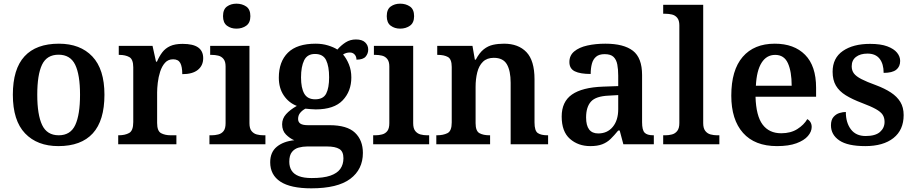

<svg xmlns="http://www.w3.org/2000/svg" viewBox="-20 -786 4985 1046"><path d="M298 10Q183 10 116.5 -59.5Q50 -129 50 -270Q50 -410 113.5 -479Q177 -548 301 -548Q417 -548 483 -478.5Q549 -409 549 -270Q549 -129 485.5 -59.5Q422 10 298 10ZM300 -49Q364 -49 390 -105Q416 -161 416 -270Q416 -379 389.5 -433.5Q363 -488 299 -488Q235 -488 209 -433.5Q183 -379 183 -270Q183 -161 209.5 -105Q236 -49 300 -49Z M624 0V-49H627Q661 -49 683.5 -61.5Q706 -74 706 -121V-419Q706 -463 684.5 -475Q663 -487 630 -487H627V-536H811L830 -450H835Q848 -480 864.5 -501.5Q881 -523 907 -535Q933 -547 975 -547Q1032 -547 1059.5 -527.5Q1087 -508 1087 -469Q1087 -429 1058 -405.5Q1029 -382 973 -382Q973 -423 962 -443Q951 -463 923 -463Q896 -463 879 -444Q862 -425 852.5 -395.5Q843 -366 839.5 -335Q836 -304 836 -283V-116Q836 -72 857.5 -60.5Q879 -49 910 -49H941V0Z M1121 0V-49H1134Q1151 -49 1169 -53.5Q1187 -58 1198 -72Q1209 -86 1209 -115V-424Q1209 -451 1197.5 -465Q1186 -479 1168.5 -483Q1151 -487 1134 -487H1125V-536H1339V-115Q1339 -86 1350.5 -72Q1362 -58 1379 -53.5Q1396 -49 1415 -49H1426V0ZM1268 -630Q1238 -630 1216.5 -646Q1195 -662 1195 -698Q1195 -735 1216.5 -750.5Q1238 -766 1268 -766Q1299 -766 1321.5 -750.5Q1344 -735 1344 -698Q1344 -662 1321.5 -646Q1299 -630 1268 -630Z M1676 240Q1563 240 1507.5 203.5Q1452 167 1452 98Q1452 43 1488 13.5Q1524 -16 1583 -22Q1559 -32 1538 -53Q1517 -74 1517 -109Q1517 -140 1538.5 -164Q1560 -188 1597 -209Q1553 -226 1526 -266Q1499 -306 1499 -363Q1499 -450 1548.5 -499Q1598 -548 1700 -548Q1736 -548 1767 -538.5Q1798 -529 1818 -516Q1839 -540 1863.5 -555.5Q1888 -571 1919 -571Q1953 -571 1969.5 -555Q1986 -539 1986 -516Q1986 -494 1972 -477.5Q1958 -461 1922 -461Q1922 -478 1912 -489Q1902 -500 1886 -500Q1865 -500 1849 -489Q1868 -467 1881 -435Q1894 -403 1894 -364Q1894 -289 1847 -239.5Q1800 -190 1700 -190Q1689 -190 1671.5 -191.5Q1654 -193 1644 -194Q1628 -186 1616 -172Q1604 -158 1604 -138Q1604 -121 1616.5 -112.5Q1629 -104 1657 -104H1775Q1871 -104 1914 -63Q1957 -22 1957 47Q1957 137 1888 188.5Q1819 240 1676 240ZM1678 184Q1742 184 1779.5 171Q1817 158 1834 134Q1851 110 1851 76Q1851 39 1828.5 25.5Q1806 12 1762 12H1653Q1630 12 1607.5 18Q1585 24 1570.5 42Q1556 60 1556 95Q1556 123 1568.5 143Q1581 163 1608 173.5Q1635 184 1678 184ZM1697 -245Q1741 -245 1757 -276Q1773 -307 1773 -365Q1773 -425 1756.5 -458.5Q1740 -492 1696 -492Q1654 -492 1637 -457.5Q1620 -423 1620 -364Q1620 -307 1637.5 -276Q1655 -245 1697 -245Z M2013 0V-49H2026Q2043 -49 2061 -53.5Q2079 -58 2090 -72Q2101 -86 2101 -115V-424Q2101 -451 2089.5 -465Q2078 -479 2060.5 -483Q2043 -487 2026 -487H2017V-536H2231V-115Q2231 -86 2242.5 -72Q2254 -58 2271 -53.5Q2288 -49 2307 -49H2318V0ZM2160 -630Q2130 -630 2108.5 -646Q2087 -662 2087 -698Q2087 -735 2108.5 -750.5Q2130 -766 2160 -766Q2191 -766 2213.5 -750.5Q2236 -735 2236 -698Q2236 -662 2213.5 -646Q2191 -630 2160 -630Z M2357 0V-49H2361Q2394 -49 2417.5 -60.5Q2441 -72 2441 -119V-421Q2441 -464 2420 -475.5Q2399 -487 2366 -487H2362V-536H2554L2567 -461H2572Q2592 -499 2615.5 -517.5Q2639 -536 2666.5 -542Q2694 -548 2726 -548Q2804 -548 2848 -502Q2892 -456 2892 -354V-119Q2892 -73 2910 -61Q2928 -49 2962 -49H2966V0H2762V-335Q2762 -400 2741.5 -435.5Q2721 -471 2670 -471Q2633 -471 2611 -449.5Q2589 -428 2580 -391.5Q2571 -355 2571 -313V-115Q2571 -72 2592 -60.5Q2613 -49 2646 -49H2650V0Z M3196 10Q3130 10 3085 -29.5Q3040 -69 3040 -151Q3040 -232 3096 -271Q3152 -310 3265 -314L3348 -317V-374Q3348 -408 3343 -434.5Q3338 -461 3322.5 -476Q3307 -491 3274 -491Q3244 -491 3227.5 -477Q3211 -463 3204.5 -438.5Q3198 -414 3198 -383Q3141 -383 3111.5 -397.5Q3082 -412 3082 -448Q3082 -484 3108.5 -506Q3135 -528 3179.5 -538Q3224 -548 3278 -548Q3378 -548 3428 -509.5Q3478 -471 3478 -377V-120Q3478 -78 3491.5 -63.5Q3505 -49 3539 -49H3542V0H3376L3356 -75H3348Q3326 -48 3306.5 -29Q3287 -10 3261 0Q3235 10 3196 10ZM3239 -59Q3289 -59 3318.5 -95Q3348 -131 3348 -191V-268L3296 -265Q3226 -262 3199.5 -232.5Q3173 -203 3173 -146Q3173 -59 3239 -59Z M3593 0V-49H3606Q3623 -49 3640.5 -53.5Q3658 -58 3669.5 -72.5Q3681 -87 3681 -115V-648Q3681 -675 3669.5 -689Q3658 -703 3640.5 -707Q3623 -711 3606 -711H3593V-760H3811V-115Q3811 -87 3822.5 -72.5Q3834 -58 3851.5 -53.5Q3869 -49 3886 -49H3899V0Z M4213 10Q4092 10 4028 -62Q3964 -134 3964 -265Q3964 -404 4026 -476Q4088 -548 4201 -548Q4306 -548 4366 -487.5Q4426 -427 4426 -308V-259H4096Q4099 -155 4134.5 -107.5Q4170 -60 4236 -60Q4288 -60 4324 -83Q4360 -106 4378 -137Q4389 -131 4395.5 -120Q4402 -109 4402 -94Q4402 -69 4381.5 -45Q4361 -21 4319 -5.5Q4277 10 4213 10ZM4293 -319Q4293 -396 4272.5 -441.5Q4252 -487 4203 -487Q4156 -487 4129 -444Q4102 -401 4098 -319Z M4694 10Q4598 10 4552.5 -21Q4507 -52 4507 -103Q4507 -133 4521 -149Q4535 -165 4554 -170.5Q4573 -176 4588 -176Q4588 -118 4615.5 -81.5Q4643 -45 4696 -45Q4749 -45 4774 -67Q4799 -89 4799 -122Q4799 -145 4788.5 -161Q4778 -177 4751 -192Q4724 -207 4676 -225Q4623 -245 4587.5 -267Q4552 -289 4534 -319.5Q4516 -350 4516 -395Q4516 -470 4572 -508.5Q4628 -547 4720 -547Q4778 -547 4814 -533.5Q4850 -520 4867 -499Q4884 -478 4884 -454Q4884 -423 4862.5 -406Q4841 -389 4794 -389Q4794 -438 4772 -466Q4750 -494 4706 -494Q4667 -494 4643.5 -476Q4620 -458 4620 -425Q4620 -402 4632 -386Q4644 -370 4673 -355Q4702 -340 4752 -322Q4800 -304 4833.5 -282Q4867 -260 4885 -230.5Q4903 -201 4903 -159Q4903 -78 4847.5 -34Q4792 10 4694 10Z"/></svg>

Font: Noto Serif Vithkuqi SemiBold
Style: Regular
Weight: 600
Version: Version 1.005